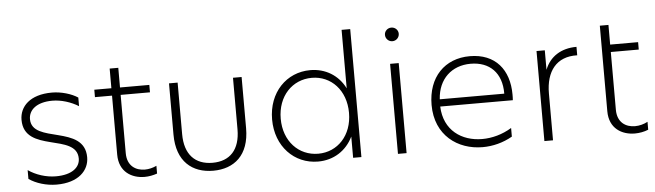

<svg xmlns="http://www.w3.org/2000/svg" viewBox="-47 -923 3783 1109"><g transform="rotate(-5 1844.5 -368.5)"><path d="M242 5C369 5 431 -61 431 -137C431 -329 121 -240 121 -385C121 -438 167 -480 259 -480C310 -480 367 -462 410 -435V-485C374 -509 315 -527 260 -527C133 -527 72 -462 72 -385C72 -190 382 -284 382 -134C382 -84 337 -43 242 -43C184 -43 125 -63 82 -93V-42C122 -14 182 5 242 5Z M825 -8V-53C804 -43 780 -37 757 -37C704 -37 655 -67 655 -141V-479H825V-522H655V-636H605V-522H506V-479H605V-137C605 -36 678 5 752 5C777 5 802 0 825 -8Z M1150 4C1271 4 1360 -67 1360 -224V-521H1310V-222C1310 -104 1251 -42 1150 -42C1049 -42 989 -104 989 -222V-521H939V-224C939 -67 1029 4 1150 4Z M1758 4C1848 4 1922 -43 1961 -123V0H2009V-742H1959V-403C1920 -481 1846 -526 1758 -526C1620 -526 1514 -418 1514 -261C1514 -105 1620 4 1758 4ZM1763 -41C1650 -41 1564 -130 1564 -261C1564 -392 1650 -481 1763 -481C1875 -481 1960 -392 1960 -261C1960 -130 1875 -41 1763 -41Z M2221 0H2271V-522H2221ZM2246 -651C2268 -651 2286 -669 2286 -691C2286 -713 2268 -730 2246 -730C2224 -730 2206 -713 2206 -691C2206 -669 2224 -651 2246 -651Z M2712 4C2771 4 2831 -11 2885 -42V-92C2831 -59 2771 -43 2714 -43C2595 -43 2493 -112 2488 -251H2909C2910 -262 2910 -273 2910 -284C2910 -427 2832 -526 2683 -526C2538 -526 2439 -426 2439 -264C2439 -88 2568 4 2712 4ZM2863 -293H2489C2496 -411 2575 -482 2684 -482C2793 -482 2864 -415 2863 -293Z M3070 0H3120V-272C3120 -399 3181 -481 3302 -477V-526C3213 -526 3147 -484 3118 -409V-522H3070Z M3673 -13V-59C3651 -47 3625 -40 3599 -40C3546 -40 3497 -70 3497 -144V-479H3659V-522H3497V-636H3447V-140C3447 -39 3520 2 3595 2C3621 2 3649 -3 3673 -13Z"/></g></svg>

Font: Chess Sans Light
Style: Regular
Weight: 300
Designer: Wolf Bōese
Foundry: Wolf Bōese
Version: Version 7.223;Glyphs 3.3 (3306)